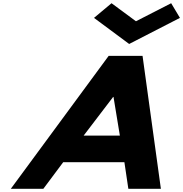

<svg xmlns="http://www.w3.org/2000/svg" viewBox="-20 -1172 1137 1192"><path d="M1097.1 -1061 1042.7 -1152 824.1 -1040 672.4 -1152 563.6 -1061 781.9 -899ZM865 -825H654.5L47.2 0H249.2L372.4 -165H752.3L776.8 0H978.8ZM724.2 -330H499.2L682.3 -570H684.7Z"/></svg>

Font: Hussar
Style: BdSuprExtOblThree
Weight: 700
Foundry: Cannot Into Space Fonts
Version: Version 2.00